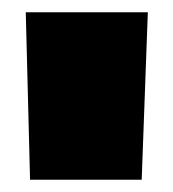

<svg xmlns="http://www.w3.org/2000/svg" viewBox="-20 -720 282 313"><path d="M29 -427 22 -700H221L211 -427Z"/></svg>

Font: Georama ExtraCondensed Thin Black
Style: Regular
Weight: 900
Version: Version 1.001